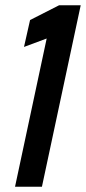

<svg xmlns="http://www.w3.org/2000/svg" viewBox="-20 -708 326 728"><path d="M37 0 157 -562 71 -530 94 -632 204 -688H286L139 0Z"/></svg>

Font: Saira UltraCondensed
Style: Bold Italic
Weight: 700
Width: 1
Italic angle: -12°
Designer: Hector Gatti with collaboration of the Omnibus-Type team
Foundry: Omnibus-Type
Version: Version 1.101